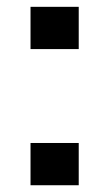

<svg xmlns="http://www.w3.org/2000/svg" viewBox="-20 -548 324 568"><path d="M212.9 0H70.3V-125H212.9ZM212.9 -402.8H70.3V-527.8H212.9Z"/></svg>

Font: Roboto Web
Style: Bold
Weight: 700
Designer: Google
Version: Version 1.200310; 2013